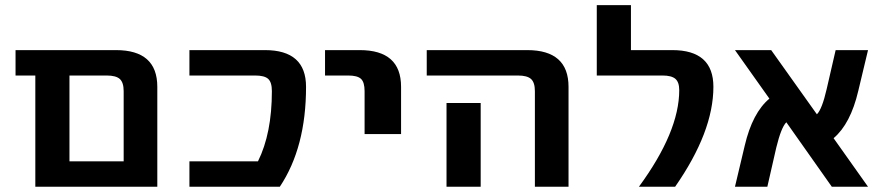

<svg xmlns="http://www.w3.org/2000/svg" viewBox="-20 -710 3364 730"><path d="M450.2 -363.3Q450.2 -396.5 435.5 -409.7Q420.9 -422.9 385.7 -422.9H244.1V-96.7H450.2ZM244.1 0H114.3V-422.9H39.1V-519.5H420.9Q578.1 -519.5 578.1 -379.9V0Z M987.3 -519.5Q1143.6 -519.5 1143.6 -379.9Q1143.6 -149.4 1043.9 0H700.2V-96.7H960.9Q1013.7 -203.1 1013.7 -363.3Q1013.7 -397.5 999.5 -410.2Q985.4 -422.9 950.2 -422.9H700.2V-519.5Z M1215.8 -422.9V-519.5H1347.7Q1504.9 -519.5 1504.9 -379.9V-200.2H1366.2V-363.3Q1366.2 -397.5 1352.5 -410.2Q1338.9 -422.9 1303.7 -422.9Z M1807.6 -318.4V-129.9V0H1677.7V-129.9V-318.4ZM1602.5 -422.9V-519.5H1984.4Q2141.6 -519.5 2141.6 -379.9V0H2013.7V-363.3Q2013.7 -396.5 1999 -409.7Q1984.4 -422.9 1949.2 -422.9Z M2409.2 0Q2562.5 -209 2562.5 -367.2Q2562.5 -397.5 2547.9 -410.2Q2533.2 -422.9 2499 -422.9H2249V-690.4H2378.9V-519.5H2536.1Q2692.4 -519.5 2692.4 -379.9Q2692.4 -209 2546.9 0Z M3280.3 0H3142.6L2969.7 -245.1Q2950.2 -225.6 2931.6 -149.4L2897.5 0H2774.4L2811.5 -156.2Q2840.8 -281.2 2905.3 -335L2774.4 -519.5H2912.1L3085.9 -275.4Q3105.5 -294.9 3123 -371.1L3157.2 -519.5H3280.3L3243.2 -364.3Q3213.9 -239.3 3149.4 -184.6Z"/></svg>

Font: Mgen+ 1c bold
Style: Bold
Weight: 700
Designer: [Source Han Sans]
Ryoko NISHIZUKA  (kana & ideographs); Paul D. Hunt (Latin, Greek & Cyrillic); Wenlong ZHANG  (bopomofo
Version: Version 1.059.20150602